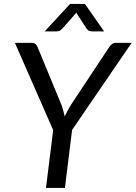

<svg xmlns="http://www.w3.org/2000/svg" viewBox="-20 -928 670 948"><path d="M53.5 0ZM336 -286.5 300.5 0H207L242.5 -285.5L53.5 -716.5H136Q148.5 -716.5 155.5 -710.5Q162.5 -704.5 166 -694.5L284.5 -407.5Q294 -379 299.5 -353.5Q305.5 -366.5 312.8 -379.8Q320 -393 328.5 -407.5L518.5 -694.5Q524 -703 532.2 -709.8Q540.5 -716.5 552.5 -716.5H630ZM494 -773H434Q428.5 -773 421 -775.2Q413.5 -777.5 407 -787.5L361 -858L356.5 -866Q355.5 -864 353.8 -862Q352 -860 350.5 -858L288.5 -787.5Q279.5 -777.5 271.8 -775.2Q264 -773 258.5 -773H200.5L326 -908.5H399.5Z"/></svg>

Font: Lato
Style: Italic
Weight: 400
Italic angle: -7°
Designer: Lukasz Dziedzic
Foundry: tyPoland Lukasz Dziedzic
Version: Version 2.007; 2014-02-27